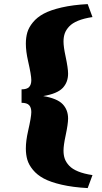

<svg xmlns="http://www.w3.org/2000/svg" viewBox="-20 -831 512 961"><path d="M109.4 -87.9Q109.4 -126 120.6 -175.3Q136.7 -245.6 136.7 -270Q136.7 -293 125.7 -304.7Q114.7 -316.4 87.9 -316.4V-383.8Q114.7 -383.8 125.7 -395.5Q136.7 -407.2 136.7 -430.2Q136.7 -454.6 120.6 -524.9Q109.4 -574.2 109.4 -612.3Q109.4 -643.1 116.7 -668.5Q124 -693.8 144.8 -719.2Q165.5 -744.6 199.2 -762.7Q232.9 -780.8 288.8 -793.7Q344.7 -806.6 418.9 -810.5L442.9 -745.6Q400.4 -739.3 371.1 -727.3Q341.8 -715.3 326.2 -698.5Q310.5 -681.6 304.2 -663.8Q297.9 -646 297.9 -623Q297.9 -596.7 308.1 -549.3Q320.8 -489.7 320.8 -462.4Q320.8 -418.9 293.5 -390.4Q266.1 -361.8 196.3 -350.1Q266.1 -338.4 293.5 -309.8Q320.8 -281.2 320.8 -237.8Q320.8 -210.4 308.1 -150.9Q297.9 -103.5 297.9 -77.1Q297.9 -54.2 304.2 -36.4Q310.5 -18.6 326.2 -1.7Q341.8 15.1 371.1 27.1Q400.4 39.1 442.9 45.4L418.9 110.4Q344.7 106.4 288.8 93.5Q232.9 80.6 199.2 62.5Q165.5 44.4 144.8 19Q124 -6.3 116.7 -31.7Q109.4 -57.1 109.4 -87.9Z"/></svg>

Font: Goblin
Style: Regular
Weight: 400
Designer: Riccardo De Franceschi
Foundry: Sorkin Type Co.
Version: Version 1.001